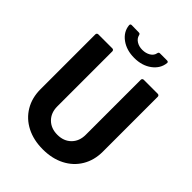

<svg xmlns="http://www.w3.org/2000/svg" viewBox="-249 -998 1127 1127"><g transform="rotate(45 314.5 -434.5)"><path d="M315 8Q238 8 179.5 -22Q121 -52 88.5 -106.5Q56 -161 56 -232V-688Q56 -693 59.5 -696.5Q63 -700 68 -700H185Q190 -700 193.5 -696.5Q197 -693 197 -688V-231Q197 -178 229.5 -145.5Q262 -113 315 -113Q368 -113 400.5 -145.5Q433 -178 433 -231V-688Q433 -693 436.5 -696.5Q440 -700 445 -700H562Q567 -700 570.5 -696.5Q574 -693 574 -688V-232Q574 -161 541.5 -106.5Q509 -52 450.5 -22Q392 8 315 8ZM315 -751Q251 -751 207 -783Q163 -815 158 -865V-867Q158 -877 169 -877L229 -876Q239 -876 241 -865Q246 -844 266.5 -831Q287 -818 315 -818Q344 -818 365.5 -831Q387 -844 391 -866Q393 -877 403 -877H461Q473 -877 473 -867Q468 -817 424 -784Q380 -751 315 -751Z"/></g></svg>

Font: LinhAnh
Style: Bold
Weight: 700
Designer: Jeremy Tribby
Foundry: Tribby Type
Version: Version 1.408